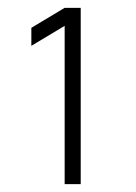

<svg xmlns="http://www.w3.org/2000/svg" viewBox="-20 -740 346 490"><path d="M145 -270V-674L60 -623V-669L145 -720H186V-270Z"/></svg>

Font: Manrope
Style: Regular
Weight: 400
Designer: Mikhail Sharanda
Foundry: Mikhail Sharanda
Version: Version 4.503